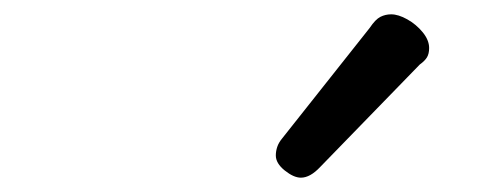

<svg xmlns="http://www.w3.org/2000/svg" viewBox="-20 -863 685 268"><path d="M400 -615Q390 -615 377.5 -625Q365 -635 365 -646Q365 -652 367 -658Q369 -664 374 -670L496 -824Q504 -836 511 -839.5Q518 -843 526 -843Q536 -843 548.5 -836Q561 -829 570 -818Q579 -807 579 -796Q579 -788 576 -783Q573 -778 566 -773L427 -630Q413 -615 400 -615Z"/></svg>

Font: Playwrite AU QLD
Style: Regular
Weight: 400
Designer: Veronika Burian, José Scaglione
Foundry: TypeTogether
Version: Version 1.002